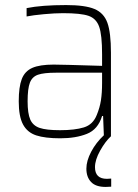

<svg xmlns="http://www.w3.org/2000/svg" viewBox="-20 -538 544 758"><path d="M419 167V199Q410 200 397 200Q358 200 339.5 180.5Q321 161 321 128Q321 97 340 61Q359 25 390 -4L387 -80H383Q367 -27 323 -9.5Q279 8 218 8Q158 8 123 -3.5Q88 -15 71 -46.5Q54 -78 54 -138Q54 -195 66 -226Q78 -257 107.5 -270Q137 -283 192 -283Q223 -283 383 -278V-324Q383 -400 371.5 -432.5Q360 -465 329.5 -475.5Q299 -486 229 -486Q197 -486 153.5 -482Q110 -478 85 -473V-506Q145 -518 241 -518Q316 -518 353 -502.5Q390 -487 404 -448Q418 -409 418 -330V0Q396 20 375.5 56.5Q355 93 355 122Q355 168 402 168ZM383 -251H201Q153 -251 130 -243Q107 -235 98 -211.5Q89 -188 89 -138Q89 -90 99.5 -66Q110 -42 136.5 -33Q163 -24 217 -24Q275 -24 311 -35Q347 -46 362 -84Q374 -113 378.5 -142Q383 -171 383 -210Z"/></svg>

Font: Saira Semi Condensed Thin
Style: Regular
Weight: 100
Width: 4
Designer: Hector Gatti with collaboration of the Omnibus-Type team
Foundry: Omnibus-Type
Version: Version 1.001; ttfautohint (v1.8)